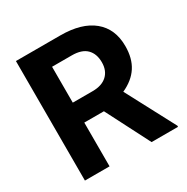

<svg xmlns="http://www.w3.org/2000/svg" viewBox="-162 -850 963 989"><g transform="rotate(-30 319.0 -355.5)"><path d="M326.7 -260.3H210V0H63.5V-710.9H327.6Q453.6 -710.9 522 -654.8Q590.3 -598.6 590.3 -496.1Q590.3 -423.3 558.8 -374.8Q527.3 -326.2 463.4 -297.4L617.2 -6.8V0H460ZM210 -378.9H328.1Q383.3 -378.9 413.6 -407Q443.8 -435.1 443.8 -484.4Q443.8 -534.7 415.3 -563.5Q386.7 -592.3 327.6 -592.3H210Z"/></g></svg>

Font: Roboto-o
Style: o-Bold
Weight: 700
Designer: Google
Version: Version 2.134; 2016; ttfautohint (v1.6)